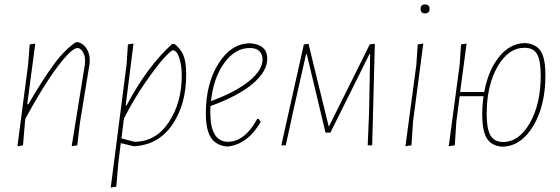

<svg xmlns="http://www.w3.org/2000/svg" viewBox="-20 -651 2510 860"><path d="M58 4 106 -362 113 -452 138 -456 102 -184H107Q172 -296 221.5 -363Q271 -430 320 -462H331Q355 -455 369 -431.5Q383 -408 382 -377L381 -364L338 -101L326 0L301 4L360 -361L361 -376Q362 -401 351 -418.5Q340 -436 327 -436Q301 -436 237 -351Q173 -266 94 -120L92 -106L83 0Z M578 -456 543 -179H547Q641 -355 751 -454H762Q790 -432 802 -402Q814 -372 814 -317Q814 -184 752.5 -93.5Q691 -3 583 4H579L521 -10L510 79L501 185L476 189L547 -362L553 -452ZM755 -426Q747 -426 715.5 -392Q684 -358 632 -283Q580 -208 535 -120L524 -31L582 -16Q678 -16 736 -103.5Q794 -191 794 -312Q794 -352 786.5 -379.5Q779 -407 770.5 -416.5Q762 -426 755 -426Z M1148 -105Q1090 -6 1003 5H994Q945 -1 923.5 -36.5Q902 -72 902 -143Q902 -276 958 -365.5Q1014 -455 1097 -457H1102Q1177 -451 1177 -388Q1177 -331 1112 -276Q1047 -221 923 -176Q922 -167 922 -148Q922 -16 1001 -16Q1076 -16 1132 -118H1139ZM1099 -436Q1033 -436 984.5 -369Q936 -302 925 -198Q1036 -239 1096 -288Q1156 -337 1156 -385Q1156 -408 1141.5 -422Q1127 -436 1099 -436Z M1240 0 1341 -452 1362 -455 1380 -380 1452 -86H1454L1604 -387L1636 -452L1659 -455L1647 0H1627L1633 -145L1638 -409H1635L1460 -57H1438L1354 -409H1351L1294 -156L1260 0Z M1864 -611Q1864 -631 1884 -631Q1904 -631 1904 -611Q1904 -591 1884 -591Q1864 -591 1864 -611ZM1876 -456 1830 -106 1823 0 1796 4 1845 -362 1851 -452Z M2070 -456 2041 -239H2149Q2167 -337 2216 -397Q2265 -457 2330 -458H2335Q2383 -453 2403 -420.5Q2423 -388 2423 -314Q2423 -179 2369.5 -88.5Q2316 2 2234 6H2229Q2181 2 2160.5 -31.5Q2140 -65 2140 -139Q2140 -181 2146 -220H2039L2024 -106L2017 0L1990 4L2039 -362L2045 -452ZM2330 -437Q2257 -437 2208.5 -352.5Q2160 -268 2160 -141Q2160 -74 2177 -44.5Q2194 -15 2233 -15Q2305 -15 2353.5 -100.5Q2402 -186 2402 -313Q2402 -380 2385.5 -408.5Q2369 -437 2330 -437Z"/></svg>

Font: Alegreya Sans SC Thin
Style: Italic
Weight: 100
Italic angle: -7°
Designer: Juan Pablo del Peral
Foundry: Huerta Tipografica
Version: Version 2.007